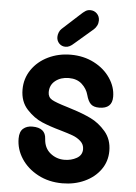

<svg xmlns="http://www.w3.org/2000/svg" viewBox="-62 -1010 751 1058"><g transform="rotate(5 313.0 -481.0)"><path d="M62 -224Q62 -262 81.5 -279Q101 -296 132 -296Q205 -296 208 -235Q211 -184 245 -156.5Q279 -129 323 -129Q361 -129 391 -146Q421 -163 421 -196Q421 -222 402 -239.5Q383 -257 357.5 -266.5Q332 -276 287 -289Q229 -305 184 -324Q139 -343 99.5 -385.5Q60 -428 60 -495Q60 -556 93.5 -605Q127 -654 184 -681.5Q241 -709 309 -709Q380 -709 437.5 -679.5Q495 -650 528 -601Q561 -552 561 -498Q561 -432 489 -432Q458 -432 442.5 -447Q427 -462 418 -496Q409 -530 381.5 -555Q354 -580 309 -580Q265 -580 235 -556.5Q205 -533 205 -493Q205 -465 227.5 -452Q250 -439 314 -420Q320 -418 328 -415.5Q336 -413 345 -410Q400 -393 446 -371Q492 -349 529 -306Q566 -263 566 -199Q566 -141 533.5 -95.5Q501 -50 445.5 -24.5Q390 1 323 1Q248 1 188.5 -30.5Q129 -62 95.5 -113.5Q62 -165 62 -224ZM226 -800Q226 -812 231 -825Q236 -838 245 -846L338 -931Q357 -949 368.5 -956Q380 -963 394 -963Q416 -963 431 -948Q446 -933 446 -910Q446 -895 439.5 -882Q433 -869 423 -860L323 -774Q309 -761 298 -755.5Q287 -750 275 -750Q254 -750 240 -764.5Q226 -779 226 -800Z"/></g></svg>

Font: Mali
Style: Bold
Weight: 700
Designer: Kitiyaporn Chalermlarp | Katatrad Aksorn Co.,Ltd.
Foundry: Cadson Demak Co.,Ltd.
Version: Version 1.000; ttfautohint (v1.6)